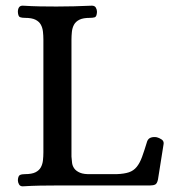

<svg xmlns="http://www.w3.org/2000/svg" viewBox="-20 -654 611 677"><path d="M232 -102Q233 -92 234 -81Q235 -70 241.5 -60.5Q248 -51 262 -45Q276 -39 302 -40H392Q418 -41 434.5 -46.5Q451 -52 462 -65.5Q473 -79 481 -101Q489 -123 499 -156Q503 -166 512.5 -169Q522 -172 533 -170Q541 -168 549.5 -162.5Q558 -157 557 -147L537 -21Q534 -7 527.5 -3.5Q521 0 508 0H180Q150 0 121.5 0.5Q93 1 60 3Q51 3 47 -4Q43 -11 43 -19Q44 -34 50.5 -37Q57 -40 68 -40Q92 -40 105 -46.5Q118 -53 124 -64Q130 -75 131.5 -89Q133 -103 133 -117V-514Q133 -528 131.5 -542Q130 -556 124 -567Q118 -578 105 -584.5Q92 -591 68 -591Q57 -591 50.5 -593.5Q44 -596 43 -612Q43 -622 47 -628Q51 -634 60 -634Q93 -632 121 -631.5Q149 -631 179 -631Q239 -631 304 -634Q314 -634 318 -627Q322 -620 322 -612Q321 -595 314 -593Q307 -591 297 -591Q273 -591 260 -584.5Q247 -578 241 -567Q235 -556 233.5 -542Q232 -528 232 -514Z"/></svg>

Font: Alice
Style: Regular
Weight: 400
Designer: Cyreal (www.cyreal.org)
Foundry: Cyreal (www.cyreal.org)
Version: Version 1.010